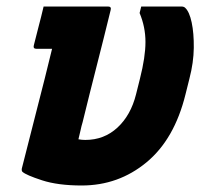

<svg xmlns="http://www.w3.org/2000/svg" viewBox="-20 -560 640 590"><path d="M114 -540H312Q323 -540 320 -529Q299 -443 277 -357Q255 -271 234 -185Q230 -172 227.5 -159.5Q225 -147 221 -132Q226 -131 231.5 -130.5Q237 -130 242 -130Q300 -130 341 -168Q382 -206 398 -270L410 -318Q427 -385 427 -431Q427 -477 409 -520L414 -540H537Q545 -540 549 -536Q562 -524 569 -491Q576 -458 575.5 -413Q575 -368 562 -318L550 -270Q516 -132 430 -61Q344 10 231 10Q158 10 109 -6Q60 -22 49 -32Q46 -35 47 -42Q70 -134 94 -226.5Q118 -319 140 -410H92Q81 -410 84 -421Q89 -442 98 -476Q107 -510 114 -540Z"/></svg>

Font: Recursive Sn Lnr St XBd
Style: Italic
Weight: 800
Italic angle: -15°
Version: Version 1.079;hotconv 1.0.112;makeotfexe 2.5.65598; ttfautoh